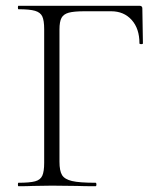

<svg xmlns="http://www.w3.org/2000/svg" viewBox="-20 -645 550 665"><path d="M44 -12Q83 -12 101.5 -17Q120 -22 126.5 -36.5Q133 -51 133 -81V-544Q133 -574 126.5 -588Q120 -602 101.5 -607.5Q83 -613 44 -613Q42 -613 42 -619Q42 -625 44 -625H463Q473 -625 473 -616L475 -495Q475 -492 469 -492Q463 -492 463 -495Q463 -546 436 -576Q409 -606 365 -606H273Q236 -606 218 -601Q200 -596 193 -583Q186 -570 186 -543V-85Q186 -53 195 -38.5Q204 -24 229.5 -18Q255 -12 311 -12Q314 -12 314 -6Q314 0 311 0Q270 0 247 -1L160 -2L94 -1Q76 0 44 0Q42 0 42 -6Q42 -12 44 -12Z"/></svg>

Font: Cormorant SC Light
Style: Regular
Weight: 300
Designer: Christian Thalmann (Catharsis Fonts)
Foundry: Catharsis Fonts
Version: Version 4.000